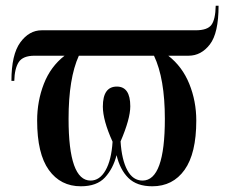

<svg xmlns="http://www.w3.org/2000/svg" viewBox="-20 -642 808 672"><path d="M263 10Q319 10 347.5 -21Q376 -52 388 -99Q400 -48 429.5 -19Q459 10 513 10Q585 10 626 -47.5Q667 -105 667 -220Q667 -288 642.5 -348.5Q618 -409 569 -447H640Q684 -447 714.5 -486.5Q745 -526 745 -622H735Q734 -574 720 -555Q706 -536 665 -536H126Q82 -536 51 -493.5Q20 -451 20 -359H30Q31 -402 45.5 -424.5Q60 -447 101 -447H206Q157 -409 133.5 -348.5Q110 -288 110 -220Q110 -104 151 -47Q192 10 263 10ZM297 -10Q220 -10 220 -226Q220 -368 256 -447H519Q557 -367 557 -226Q557 -10 479 -10Q445 -10 425.5 -46.5Q406 -83 402 -147Q436 -226 436 -270Q436 -339 389 -339Q340 -339 340 -269Q340 -221 374 -146Q370 -82 349.5 -46Q329 -10 297 -10Z"/></svg>

Font: Noto Serif Display Condensed Semi
Style: Regular
Weight: 600
Width: 3
Designer: Monotype Design Team
Foundry: Monotype Imaging Inc.
Version: Version 1.900